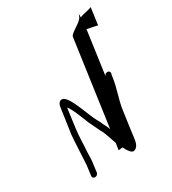

<svg xmlns="http://www.w3.org/2000/svg" viewBox="-150 -669 683 761"><g transform="rotate(-30 191.5 -289.0)"><path d="M64 -186C62 -174 57 -60 56 -50L50 -4C49 3 54 8 61 8C68 8 75 3 76 -4L82 -50C84 -64 83 -81 84 -94C87 -129 86 -161 91 -198L103 -287C110 -279 121 -258 133 -228C143 -202 151 -183 157 -172C167 -153 168 -147 177 -132C182 -123 195 -82 200 -69L195 -38C195 -38 205 -39 214 -40C223 -24 235 2 252 -7C268 -15 271 -34 274 -58L277 -82L289 -168C296 -216 313 -254 319 -300C320 -307 320 -310 322 -316C326 -332 301 -334 297 -318L325 -518C326 -515 373 -510 372 -506C372 -506 384 -592 383 -586C382 -580 330 -574 329 -568C328 -562 331 -598 325 -576C319 -554 265 -534 263 -518L208 -127C206 -134 203 -140 200 -146C192 -160 191 -167 181 -184C161 -219 135 -311 107 -324C92 -330 83 -316 81 -303ZM195 -38Z"/></g></svg>

Font: FailCity
Style: OBL
Weight: 400
Version: Version 1